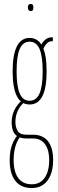

<svg xmlns="http://www.w3.org/2000/svg" viewBox="-20 -732 294 972"><path d="M141 220Q86 220 57.5 183.5Q29 147 29 78Q29 51 33.5 28Q38 5 47.5 -14.5Q57 -34 72 -52L86 -45Q73 -29 65 -10.5Q57 8 53 30Q49 52 49 78Q49 118 59.5 145.5Q70 173 90.5 187Q111 201 141 201Q169 201 188.5 186.5Q208 172 218.5 144.5Q229 117 229 78Q229 44 219.5 19.5Q210 -5 192 -18Q174 -31 148 -31H115Q86 -31 69 -41.5Q52 -52 45.5 -70.5Q39 -89 39 -114Q39 -145 52 -173Q65 -201 90 -223L101 -213Q80 -194 69 -169Q58 -144 58 -115Q58 -88 69.5 -69Q81 -50 115 -50H147Q197 -50 223 -17Q249 16 249 78Q249 122 236 154Q223 186 199 203Q175 220 141 220ZM130 -203Q87 -203 65.5 -245Q44 -287 44 -371Q44 -455 65.5 -497.5Q87 -540 130 -540Q173 -540 194.5 -497.5Q216 -455 216 -371Q216 -287 194.5 -245Q173 -203 130 -203ZM130 -222Q164 -222 180 -258.5Q196 -295 196 -371Q196 -448 180 -484.5Q164 -521 130 -521Q96 -521 80 -484.5Q64 -448 64 -371Q64 -295 80 -258.5Q96 -222 130 -222ZM196 -479 186 -499Q194 -519 209 -531Q224 -543 240 -543Q245 -543 246 -543Q247 -543 248 -542L247 -522Q246 -523 245 -523Q244 -523 240 -523Q228 -523 217.5 -512.5Q207 -502 196 -479ZM135 -676Q128 -676 124.5 -681.5Q121 -687 121 -694Q121 -702 124.5 -707Q128 -712 135 -712Q144 -712 146.5 -707Q149 -702 149 -694Q149 -687 146.5 -681.5Q144 -676 135 -676Z"/></svg>

Font: Georama ExtraCondensed Thin
Style: Regular
Weight: 100
Width: 2
Designer: Jean-Baptiste Levee
Foundry: Production Type
Version: Version 1.001